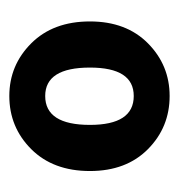

<svg xmlns="http://www.w3.org/2000/svg" viewBox="-6 -749 384 412"><g transform="rotate(-90 186.0 -543.0)"><path d="M186 -371Q119 -371 72 -417.5Q25 -464 25 -542Q25 -621 72 -668Q119 -715 186 -715Q252 -715 299 -668Q346 -621 346 -542Q346 -464 299 -417.5Q252 -371 186 -371ZM186 -448Q247 -448 247 -542Q247 -638 186 -638Q124 -638 124 -542Q124 -448 186 -448Z"/></g></svg>

Font: Assistant
Style: Bold
Weight: 700
Designer: Hebrew By Ben Nathan, Latin by Paul Hunt
Version: Version 2.001;PS 002.001;hotconv 1.0.88;makeotf.lib2.5.64775